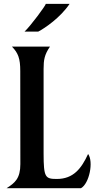

<svg xmlns="http://www.w3.org/2000/svg" viewBox="-20 -993 498 1013"><path d="M43 -747.1C75.7 -713.4 86.9 -685.1 86.9 -618.2C86.9 -589.8 87.4 -127.4 87.4 -127.4C87.4 -51.3 58.6 -27.8 14.6 0H407.2C451.2 -24.4 474.6 -140.1 444.8 -180.7C409.7 -104 367.2 -48.8 279.8 -48.8C218.3 -48.8 210.4 -57.1 210 -182.1C209.5 -403.3 210 -601.1 210 -629.4C210 -676.3 214.4 -704.6 243.7 -747.1ZM221.7 -972.7C221.7 -964.8 142.6 -857.4 109.4 -826.2H181.6C216.8 -844.2 299.3 -900.9 347.2 -972.7Z"/></svg>

Font: Amarante
Style: Regular
Weight: 400
Designer: Karolina Lach
Foundry: Sorkin Type Co.
Version: Version 1.001